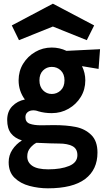

<svg xmlns="http://www.w3.org/2000/svg" viewBox="-20 -735 579 1042"><path d="M509 93Q509 186 442 236.5Q375 287 240 287Q189 287 140 274Q91 261 59 230Q27 199 27 145Q27 108 47 77.5Q67 47 99 27Q60 15 39.5 -11.5Q19 -38 19 -84Q19 -130 46.5 -158.5Q74 -187 115 -195Q81 -241 81 -299Q81 -349 105.5 -389Q130 -429 171 -453Q212 -477 261 -477Q303 -477 341 -459L523 -468L515 -361L425 -376Q443 -339 443 -299Q443 -249 418.5 -209Q394 -169 352.5 -145Q311 -121 261 -121Q241 -121 223 -123.5Q205 -126 188 -131Q173 -137 156 -136Q140 -135 129 -125.5Q118 -116 118 -99Q118 -72 141.5 -63.5Q165 -55 203 -55L272 -56Q341 -56 391 -46Q441 -36 475 -3Q509 30 509 93ZM261 -225Q289 -225 309.5 -244.5Q330 -264 330 -299Q330 -333 310 -352.5Q290 -372 261 -372Q233 -372 213.5 -352.5Q194 -333 194 -299Q194 -265 213.5 -245Q233 -225 261 -225ZM128 113Q127 145 154.5 164.5Q182 184 242 184Q311 184 355.5 165.5Q400 147 400 107Q400 72 373 58Q346 44 301 44L252 43Q211 42 178 40Q162 47 145 66.5Q128 86 128 113ZM267 -715 491 -597 451 -517 267 -591 83 -517 44 -597Z"/></svg>

Font: Lil Grotesk Bold
Style: Regular
Weight: 700
Designer: Bastien Sozeau
Foundry: NBR — Bastien Sozeau
Version: Version 4.002; ttfautohint (v1.8.4.7-5d5b)